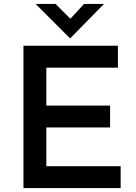

<svg xmlns="http://www.w3.org/2000/svg" viewBox="-20 -962 698 982"><path d="M100 -728H583V-616H217V-422H543V-310H217V-112H597V0H100ZM264 -942 340 -866 410 -942H512L339 -766H338L162 -942Z"/></svg>

Font: Synthetic SemiBold
Style: Regular
Weight: 600
Designer: Santiago Orozco
Foundry: Typemade
Version: Version 2.000; ttfautohint (v1.8.4.7-5d5b)